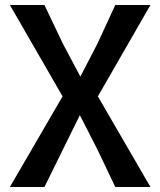

<svg xmlns="http://www.w3.org/2000/svg" viewBox="-20 -747 640 767"><path d="M19.5 0 230 -362 19.5 -727H157.5L230.5 -574L301 -441L369.5 -573L440.5 -727H581L371 -362L581 0H440.5L369.5 -149L299 -287L230.5 -148L157.5 0Z"/></svg>

Font: Spline Sans Mono Medium
Style: Regular
Weight: 500
Monospace: yes
Version: Version 1.004